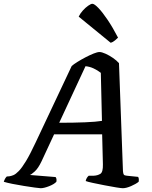

<svg xmlns="http://www.w3.org/2000/svg" viewBox="-57 -995 801 1015"><path d="M158 0Q151 0 126.5 -3.5Q102 -7 70 -12Q38 -17 8.5 -23Q-21 -29 -37 -34Q-31 -53 -21 -62L-8 -63Q1 -64 13.5 -69Q26 -74 42.5 -91Q59 -108 80.5 -143.5Q102 -179 131 -241L322 -646Q332 -655 352 -667.5Q372 -680 395 -692Q418 -704 438 -712Q458 -720 469 -720Q481 -720 501 -711Q521 -702 540.5 -688.5Q560 -675 572 -661L593 -91Q594 -77 597.5 -72Q601 -67 614 -66L673 -60Q679 -52 676 -34Q661 -22 635.5 -11Q610 0 592 0Q584 0 556.5 -4.5Q529 -9 495.5 -15.5Q462 -22 434 -28Q406 -34 396 -38Q398 -48 402.5 -55Q407 -62 412 -66H438Q459 -67 473.5 -76Q488 -85 487 -126L483 -285H229L163 -143Q145 -105 126.5 -88.5Q108 -72 101 -70L237 -59Q244 -50 241 -34Q229 -21 202 -10.5Q175 0 158 0ZM256 -346Q334 -346 393.5 -348.5Q453 -351 482 -356L476 -610Q458 -624 437.5 -633.5Q417 -643 395 -645ZM528 -769 359 -907Q367 -924 381 -939.5Q395 -955 409.5 -965Q424 -975 431 -975Q442 -975 463.5 -952.5Q485 -930 512 -890Q539 -850 567 -796Q562 -791 551 -781.5Q540 -772 528 -769Z"/></svg>

Font: Texturina SemiBold
Style: Italic
Weight: 600
Italic angle: -11°
Designer: Guillermo Torres Carreño
Foundry: Omnibus-Type
Version: Version 1.002; ttfautohint (v1.8.3)